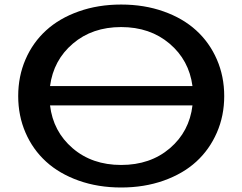

<svg xmlns="http://www.w3.org/2000/svg" viewBox="-20 -811 1067 845"><path d="M934.3 -549.6Q966.8 -475.1 966.8 -388.2Q966.8 -301.3 934.3 -227.1Q901.9 -152.8 843.8 -99.6Q785.6 -46.4 700.2 -16.1Q614.7 14.2 513.2 14.2Q411.6 14.2 326.4 -16.1Q241.2 -46.4 182.9 -99.6Q124.5 -152.8 92.3 -227.1Q60.1 -301.3 60.1 -388.2Q60.1 -475.1 92.3 -549.6Q124.5 -624 182.9 -677.2Q241.2 -730.5 326.4 -760.7Q411.6 -791 513.2 -791Q614.7 -791 700 -760.7Q785.2 -730.5 843.5 -677.2Q901.9 -624 934.3 -549.6ZM200.2 -432.1H827.1Q812 -546.4 726.1 -619.1Q640.1 -691.9 513.2 -691.9Q386.2 -691.9 300.8 -619.1Q215.3 -546.4 200.2 -432.1ZM513.2 -85Q641.6 -85 727.5 -158.4Q813.5 -231.9 827.1 -347.2H200.2Q213.9 -232.4 299.6 -158.7Q385.3 -85 513.2 -85Z"/></svg>

Font: Sporting Grotesque
Style: Regular
Weight: 400
Designer: Lucas LE BIHAN
Foundry: Lucas LE BIHAN
Version: Version 2.001;PS 2.1;hotconv 1.0.88;makeotf.lib2.5.647800